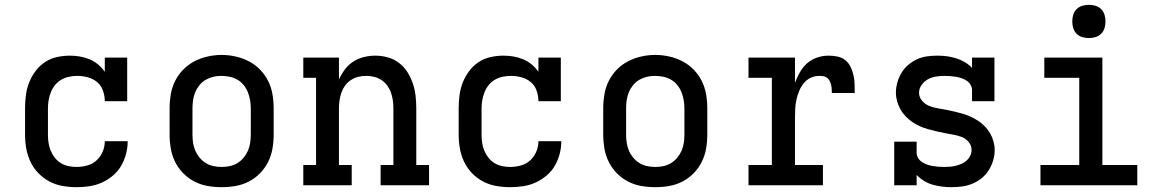

<svg xmlns="http://www.w3.org/2000/svg" viewBox="-20 -769 4840 797"><path d="M298 8Q269 8 240 3Q211 -2 185.5 -15.5Q160 -29 139.5 -50Q119 -71 106.5 -97.5Q94 -124 89 -152.5Q84 -181 84 -210V-320Q84 -347 87.5 -374Q91 -401 101 -426.5Q111 -452 127.5 -474Q144 -496 166.5 -511Q189 -526 216 -532Q243 -538 270 -538Q291 -538 311.5 -534.5Q332 -531 351.5 -523Q371 -515 387 -501.5Q403 -488 415 -471V-530H508V-349H415Q415 -371 407.5 -392.5Q400 -414 383.5 -428Q367 -442 345 -448Q323 -454 301 -454Q284 -454 267 -450.5Q250 -447 235 -438.5Q220 -430 209 -416.5Q198 -403 191.5 -387Q185 -371 182 -354Q179 -337 179 -320V-210Q179 -193 181.5 -176Q184 -159 190.5 -143.5Q197 -128 207.5 -114.5Q218 -101 232.5 -92Q247 -83 264 -79.5Q281 -76 298 -76Q320 -76 342 -82Q364 -88 380.5 -103Q397 -118 406 -139Q415 -160 415 -183Q415 -183 415 -183Q415 -183 415 -183H510Q510 -183 510 -182.5Q510 -182 510 -182Q510 -156 503 -129.5Q496 -103 482.5 -80Q469 -57 448 -39.5Q427 -22 402.5 -11Q378 0 351 4Q324 8 298 8Z M900 8Q871 8 842 3Q813 -2 787 -15.5Q761 -29 740.5 -50Q720 -71 707 -97Q694 -123 689 -152Q684 -181 684 -210V-320Q684 -349 689 -378Q694 -407 707 -433Q720 -459 740.5 -480Q761 -501 787 -514.5Q813 -528 842 -534.5Q871 -541 900 -541Q929 -541 958 -534.5Q987 -528 1013 -514.5Q1039 -501 1059.5 -480Q1080 -459 1093 -433Q1106 -407 1111 -378Q1116 -349 1116 -320V-210Q1116 -181 1111 -152Q1106 -123 1093 -97Q1080 -71 1059.5 -50Q1039 -29 1013 -15.5Q987 -2 958 3Q929 8 900 8ZM900 -76Q917 -76 934 -79.5Q951 -83 965.5 -92Q980 -101 991 -114Q1002 -127 1009 -143Q1016 -159 1018.5 -176Q1021 -193 1021 -210V-320Q1021 -337 1018 -354Q1015 -371 1008.5 -387Q1002 -403 991 -416.5Q980 -430 965 -438.5Q950 -447 933 -450.5Q916 -454 898 -454Q881 -454 864.5 -450Q848 -446 833.5 -437.5Q819 -429 808 -415.5Q797 -402 790.5 -386.5Q784 -371 781.5 -354Q779 -337 779 -320V-210Q779 -193 781.5 -176Q784 -159 791 -143Q798 -127 809 -114Q820 -101 834.5 -92Q849 -83 866 -79.5Q883 -76 900 -76Z M1239 0V-84H1292V-446H1239V-530H1387V-439Q1397 -461 1411.5 -480.5Q1426 -500 1446 -513Q1466 -526 1490 -532Q1514 -538 1538 -538Q1564 -538 1589.5 -531Q1615 -524 1636 -508Q1657 -492 1671 -470Q1685 -448 1693.5 -423Q1702 -398 1705 -372Q1708 -346 1708 -320V-84H1761V0H1560V-84H1613V-320Q1613 -337 1610.5 -353.5Q1608 -370 1602.5 -385.5Q1597 -401 1587 -414.5Q1577 -428 1563 -437Q1549 -446 1533 -450Q1517 -454 1500 -454Q1483 -454 1467 -450Q1451 -446 1437 -437Q1423 -428 1413 -414.5Q1403 -401 1397.5 -385.5Q1392 -370 1389.5 -353.5Q1387 -337 1387 -320V-84H1440V0Z M2098 8Q2069 8 2040 3Q2011 -2 1985.5 -15.5Q1960 -29 1939.5 -50Q1919 -71 1906.5 -97.5Q1894 -124 1889 -152.5Q1884 -181 1884 -210V-320Q1884 -347 1887.5 -374Q1891 -401 1901 -426.5Q1911 -452 1927.5 -474Q1944 -496 1966.5 -511Q1989 -526 2016 -532Q2043 -538 2070 -538Q2091 -538 2111.5 -534.5Q2132 -531 2151.5 -523Q2171 -515 2187 -501.5Q2203 -488 2215 -471V-530H2308V-349H2215Q2215 -371 2207.5 -392.5Q2200 -414 2183.5 -428Q2167 -442 2145 -448Q2123 -454 2101 -454Q2084 -454 2067 -450.5Q2050 -447 2035 -438.5Q2020 -430 2009 -416.5Q1998 -403 1991.5 -387Q1985 -371 1982 -354Q1979 -337 1979 -320V-210Q1979 -193 1981.5 -176Q1984 -159 1990.5 -143.5Q1997 -128 2007.5 -114.5Q2018 -101 2032.5 -92Q2047 -83 2064 -79.5Q2081 -76 2098 -76Q2120 -76 2142 -82Q2164 -88 2180.5 -103Q2197 -118 2206 -139Q2215 -160 2215 -183Q2215 -183 2215 -183Q2215 -183 2215 -183H2310Q2310 -183 2310 -182.5Q2310 -182 2310 -182Q2310 -156 2303 -129.5Q2296 -103 2282.5 -80Q2269 -57 2248 -39.5Q2227 -22 2202.5 -11Q2178 0 2151 4Q2124 8 2098 8Z M2700 8Q2671 8 2642 3Q2613 -2 2587 -15.5Q2561 -29 2540.5 -50Q2520 -71 2507 -97Q2494 -123 2489 -152Q2484 -181 2484 -210V-320Q2484 -349 2489 -378Q2494 -407 2507 -433Q2520 -459 2540.5 -480Q2561 -501 2587 -514.5Q2613 -528 2642 -534.5Q2671 -541 2700 -541Q2729 -541 2758 -534.5Q2787 -528 2813 -514.5Q2839 -501 2859.5 -480Q2880 -459 2893 -433Q2906 -407 2911 -378Q2916 -349 2916 -320V-210Q2916 -181 2911 -152Q2906 -123 2893 -97Q2880 -71 2859.5 -50Q2839 -29 2813 -15.5Q2787 -2 2758 3Q2729 8 2700 8ZM2700 -76Q2717 -76 2734 -79.5Q2751 -83 2765.5 -92Q2780 -101 2791 -114Q2802 -127 2809 -143Q2816 -159 2818.5 -176Q2821 -193 2821 -210V-320Q2821 -337 2818 -354Q2815 -371 2808.5 -387Q2802 -403 2791 -416.5Q2780 -430 2765 -438.5Q2750 -447 2733 -450.5Q2716 -454 2698 -454Q2681 -454 2664.5 -450Q2648 -446 2633.5 -437.5Q2619 -429 2608 -415.5Q2597 -402 2590.5 -386.5Q2584 -371 2581.5 -354Q2579 -337 2579 -320V-210Q2579 -193 2581.5 -176Q2584 -159 2591 -143Q2598 -127 2609 -114Q2620 -101 2634.5 -92Q2649 -83 2666 -79.5Q2683 -76 2700 -76Z M3087 0V-84H3184V-446H3087V-530H3280V-425Q3288 -447 3300 -468.5Q3312 -490 3330 -506Q3348 -522 3371.5 -530Q3395 -538 3419 -538Q3437 -538 3455.5 -534.5Q3474 -531 3488.5 -519.5Q3503 -508 3511 -491Q3519 -474 3523 -456Q3527 -438 3527.5 -419.5Q3528 -401 3528 -383H3433Q3433 -391 3432.5 -399.5Q3432 -408 3430 -416.5Q3428 -425 3424 -433Q3420 -441 3413.5 -446Q3407 -451 3398.5 -452.5Q3390 -454 3381 -454Q3362 -454 3345 -446Q3328 -438 3316 -423Q3304 -408 3297 -390.5Q3290 -373 3286 -355Q3282 -337 3281 -318.5Q3280 -300 3280 -281V-84H3396V0Z M3929 8Q3910 8 3890 5.5Q3870 3 3851 -2.5Q3832 -8 3815 -18.5Q3798 -29 3785 -43V0H3692V-181H3785V-136Q3785 -124 3791 -113.5Q3797 -103 3807 -96.5Q3817 -90 3828 -86Q3839 -82 3851 -80Q3863 -78 3874.5 -77Q3886 -76 3898 -76Q3911 -76 3923.5 -77Q3936 -78 3948 -81Q3960 -84 3971.5 -89Q3983 -94 3992.5 -102.5Q4002 -111 4007.5 -122.5Q4013 -134 4013 -147Q4013 -165 4001 -179.5Q3989 -194 3972 -200.5Q3955 -207 3937 -210Q3919 -213 3901.5 -216.5Q3884 -220 3866.5 -224Q3849 -228 3831.5 -233Q3814 -238 3797.5 -245.5Q3781 -253 3766.5 -263Q3752 -273 3739 -286.5Q3726 -300 3717.5 -315.5Q3709 -331 3704 -348.5Q3699 -366 3699 -384Q3699 -406 3705 -427Q3711 -448 3722 -466.5Q3733 -485 3750 -499.5Q3767 -514 3786.5 -523Q3806 -532 3828 -535Q3850 -538 3871 -538Q3891 -538 3910.5 -535.5Q3930 -533 3949 -527Q3968 -521 3985 -511Q4002 -501 4015 -487V-530H4108V-349H4015V-394Q4015 -406 4009 -416.5Q4003 -427 3993.5 -433.5Q3984 -440 3972.5 -444Q3961 -448 3949.5 -450Q3938 -452 3926 -453Q3914 -454 3902 -454Q3885 -454 3867 -451.5Q3849 -449 3833 -440.5Q3817 -432 3806 -417Q3795 -402 3795 -384Q3795 -366 3807 -351.5Q3819 -337 3835.5 -330Q3852 -323 3870 -320Q3888 -317 3906 -313.5Q3924 -310 3941.5 -306Q3959 -302 3976 -297Q3993 -292 4009.5 -284.5Q4026 -277 4041 -267Q4056 -257 4068.5 -244Q4081 -231 4090 -215.5Q4099 -200 4104 -182Q4109 -164 4109 -146Q4109 -124 4102.5 -102.5Q4096 -81 4084 -62Q4072 -43 4054.5 -29Q4037 -15 4016.5 -6.5Q3996 2 3974 5Q3952 8 3929 8Z M4299 0V-84H4460V-446H4315V-530H4556V-84H4701V0ZM4500 -611Q4486 -611 4472.5 -615Q4459 -619 4449 -629Q4439 -639 4435 -652.5Q4431 -666 4431 -680Q4431 -694 4435 -707.5Q4439 -721 4449 -731Q4459 -741 4472.5 -745Q4486 -749 4500 -749Q4514 -749 4527.5 -745Q4541 -741 4551 -731Q4561 -721 4565 -707.5Q4569 -694 4569 -680Q4569 -666 4565 -652.5Q4561 -639 4551 -629Q4541 -619 4527.5 -615Q4514 -611 4500 -611Z"/></svg>

Font: Iosevka Curly Slab MdEx
Style: Regular
Weight: 500
Width: 7
Monospace: yes
Designer: Belleve Invis
Foundry: Belleve Invis
Version: Version 11.1.0; ttfautohint (v1.8.3)